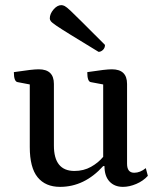

<svg xmlns="http://www.w3.org/2000/svg" viewBox="-20 -716 623 748"><path d="M214 12Q157 12 126.5 -25.5Q96 -63 96 -143V-387L49 -396Q34 -398 34 -435Q74 -441 96 -443.5Q118 -446 131 -446Q190 -446 190 -389V-149Q190 -50 270 -50Q306 -50 334.5 -66Q363 -82 382 -105V-387L334 -396Q320 -398 320 -435Q360 -441 381.5 -443.5Q403 -446 416 -446Q475 -446 475 -389V-78Q475 -43 503 -43Q526 -43 548 -61L556 -31Q538 -11 511 0.5Q484 12 459 12Q426 12 406.5 -9Q387 -30 387 -69H382Q309 12 214 12ZM364 -514Q295 -556 256 -580Q217 -604 199.5 -616Q182 -628 178 -633.5Q174 -639 174 -644Q174 -662 188.5 -679Q203 -696 219 -696Q225 -696 232 -692.5Q239 -689 254.5 -674.5Q270 -660 301.5 -628.5Q333 -597 389 -541Q389 -529 381 -521.5Q373 -514 364 -514Z"/></svg>

Font: Petrona Medium
Style: Regular
Weight: 500
Designer: Ringo R. Seeber
Foundry: Ringo R. Seeber
Version: Version 2.001; ttfautohint (v1.8.3)